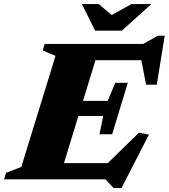

<svg xmlns="http://www.w3.org/2000/svg" viewBox="-54 -904 850 968"><path d="M226 -622.5 161.5 -649.5 171 -682.5H452.5L243.5 0H-33.5L-23.5 -32.5L53.5 -62.5ZM650.5 -642 673.5 -600.5H327L352 -682.5H668L742 -724H776.5L736.5 -477H682.5ZM518.5 44 477.5 0H143L169 -81.5H526.5L449 -42.5L646.5 -235L697 -225.5L558.5 44ZM511.5 -227H447.5L466.5 -319H241L264 -395.5H489L527 -486.5H590.5L551 -357ZM709 -883.5 560.5 -749.5H425.5L359 -883.5H444L522.5 -817H489.5L608.5 -883.5Z"/></svg>

Font: Newsreader ExtraBold
Style: Italic
Weight: 800
Italic angle: -17°
Designer: Hugues Gentile
Foundry: Production Type
Version: Version 1.003